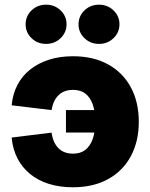

<svg xmlns="http://www.w3.org/2000/svg" viewBox="-20 -790 642 820"><path d="M291 9.8Q234.4 9.8 188 -4.9Q141.6 -19.5 107.7 -47.6Q73.7 -75.7 54 -114.7Q34.2 -153.8 29.8 -202.6L200.2 -223.6Q203.1 -202.6 210.4 -185.8Q217.8 -168.9 229.5 -157.2Q241.2 -145.5 256.8 -139.6Q272.5 -133.8 292.5 -133.8Q323.7 -133.8 344.5 -149.9Q365.2 -166 376 -196.5Q386.7 -227.1 386.7 -271Q386.7 -314 376 -344.2Q365.2 -374.5 344.5 -390.4Q323.7 -406.2 292.5 -406.2Q272.9 -406.2 257.3 -400.6Q241.7 -395 230 -383.5Q218.3 -372.1 210.9 -356.2Q203.6 -340.3 200.2 -319.8L29.8 -340.3Q34.2 -388.2 54.2 -426.8Q74.2 -465.3 108.4 -492.7Q142.6 -520 188.7 -534.9Q234.9 -549.8 291 -549.8Q379.4 -549.8 442.4 -514.6Q505.4 -479.5 539.1 -416.5Q572.8 -353.5 572.8 -270Q572.8 -186.5 539.1 -123.5Q505.4 -60.5 442.4 -25.4Q379.4 9.8 291 9.8ZM387.7 -224.1H261.7V-319.8H387.7ZM402.8 -602.5Q366.2 -602.5 340.8 -627Q315.4 -651.4 315.4 -686Q315.4 -721.2 340.8 -745.6Q366.2 -770 402.8 -770Q439.5 -770 464.8 -745.6Q490.2 -721.2 490.2 -686.5Q490.2 -651.4 464.8 -627Q439.5 -602.5 402.8 -602.5ZM176.8 -602.5Q140.1 -602.5 114.7 -627Q89.4 -651.4 89.4 -686Q89.4 -721.2 114.7 -745.6Q140.1 -770 176.8 -770Q213.4 -770 238.8 -745.6Q264.2 -721.2 264.2 -686.5Q264.2 -651.4 238.8 -627Q213.4 -602.5 176.8 -602.5Z"/></svg>

Font: Inter 16pt Black
Style: Regular
Weight: 900
Version: Version 4.001;git-66647c0bb